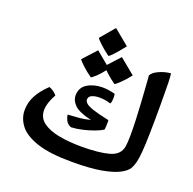

<svg xmlns="http://www.w3.org/2000/svg" viewBox="-122 -795 936 930"><g transform="rotate(20 346.5 -329.5)"><path d="M333 -531.7Q306.6 -550.8 284.9 -571Q263.2 -591.3 259.8 -598.1L321.8 -671.4L401.4 -606Q370.6 -567.4 354.5 -550.3Q338.4 -533.2 333 -531.7ZM288.1 -405.3Q261.7 -423.8 240 -444.1Q218.3 -464.4 214.4 -471.7L277.3 -540.5L356.9 -474.6Q329.1 -439 311.3 -422.6Q293.5 -406.2 288.1 -405.3ZM407.2 -413.6Q380.9 -432.1 358.9 -452.6Q336.9 -473.1 333.5 -480L396.5 -548.8L476.1 -483.4Q455.6 -456.1 434.1 -435.8Q412.6 -415.5 407.2 -413.6ZM341.8 11.2Q228 11.2 162.4 -10.7Q96.7 -32.7 69.1 -68.6Q41.5 -104.5 41.5 -146.5Q41.5 -186.5 60.3 -221.9Q79.1 -257.3 116.2 -292.5Q126 -290 138.7 -281Q151.4 -272 157.2 -263.7Q143.1 -238.8 136.5 -217.8Q129.9 -196.8 129.9 -179.7Q129.9 -139.6 160.9 -116.7Q191.9 -93.8 244.1 -84Q296.4 -74.2 360.8 -74.2Q449.7 -74.2 501.7 -88.6Q553.7 -103 561.5 -147.9Q564.9 -169.4 565.2 -205.8Q565.4 -242.2 563.7 -285.6Q562 -329.1 559.3 -372.6Q556.6 -416 554 -452.4Q551.3 -488.8 549.8 -510.3Q558.1 -527.3 587.2 -540.5Q616.2 -553.7 647 -556.2Q649.4 -540 650.4 -505.9Q651.4 -471.7 651.4 -398.4Q651.4 -307.6 650.1 -248.8Q648.9 -189.9 646 -153.8Q643.1 -117.7 637.9 -96.9Q632.8 -76.2 624.5 -61.5Q614.7 -43.9 584 -27.1Q553.2 -10.3 494.4 0.5Q435.5 11.2 341.8 11.2ZM281.2 -145Q261.7 -151.9 253.4 -168.9Q245.1 -186 245.1 -197.3Q279.8 -199.2 304.7 -201.4Q329.6 -203.6 359.4 -211.4Q293.5 -226.6 271.2 -249.5Q249 -272.5 249 -296.9Q249 -338.9 282 -358.9Q314.9 -378.9 359.4 -378.9Q389.2 -378.9 424.3 -369.6Q424.8 -367.7 425.5 -362.8Q426.3 -357.9 426.3 -349.6Q426.3 -342.8 425 -332.8Q423.8 -322.8 419.9 -318.4Q403.3 -323.7 389.4 -325.7Q375.5 -327.6 363.3 -327.6Q338.9 -327.6 323.2 -320.6Q307.6 -313.5 307.6 -297.9Q307.6 -288.1 317.6 -279.1Q327.6 -270 356 -260.5Q384.3 -251 439.5 -239.3Q439.9 -235.8 439.9 -232.7Q439.9 -229.5 439.9 -225.6Q439.9 -219.7 439.5 -208.7Q439 -197.8 438 -190.9Q425.8 -181.6 398.2 -171.1Q370.6 -160.6 338.6 -153.3Q306.6 -146 281.2 -145Z"/></g></svg>

Font: Harmattan
Style: Bold
Weight: 700
Designer: George W. Nuss III and SIL International
Foundry: SIL International
Version: Version 4.000